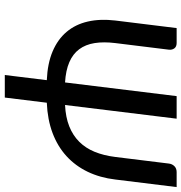

<svg xmlns="http://www.w3.org/2000/svg" viewBox="2 -758 756 800"><g transform="rotate(90 380.0 -358.0)"><path d="M759.5 -716 728 -460.5Q720.5 -397 695.8 -345.5Q671 -294 630.5 -257Q590 -220 534.2 -199Q478.5 -178 408 -175L386.5 0H292.5L314 -175Q244.5 -178 194.2 -199.2Q144 -220.5 112.8 -257.5Q81.5 -294.5 69.8 -345.8Q58 -397 65.5 -460.5L97 -716H159Q174.5 -716 181.5 -706.5Q188.5 -697 187 -683.5L159.5 -460.5Q153.5 -412 159.5 -374.2Q165.5 -336.5 185.2 -310Q205 -283.5 239.2 -268.8Q273.5 -254 323.5 -251L380.5 -716H474.5L417.5 -251Q468.5 -253.5 506.2 -268.5Q544 -283.5 570.5 -310Q597 -336.5 612.5 -374.2Q628 -412 634 -460.5L661.5 -683.5Q663 -697 672.2 -706.5Q681.5 -716 697 -716Z"/></g></svg>

Font: Lato 2
Style: Italic
Weight: 400
Italic angle: -7°
Designer: Lukasz Dziedzic with Adam Twardoch and Botio Nikoltchev
Foundry: tyPoland Lukasz Dziedzic
Version: Version 2.015; 2015-08-06; http://www.latofonts.com/